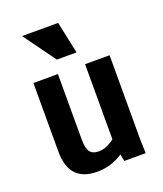

<svg xmlns="http://www.w3.org/2000/svg" viewBox="-122 -720 683 805"><g transform="rotate(-20 219.0 -317.5)"><path d="M294.9 0 289.1 -31.2Q237.3 3.9 173.8 3.9Q48.8 3.9 48.8 -131.8V-437.5H158.2V-143.6Q158.2 -105.5 170.4 -89.8Q182.6 -74.2 208 -74.2Q244.1 -74.2 279.3 -102.5V-437.5H388.7V-63.5L390.6 0ZM174.8 -496.1 71.3 -638.7H232.4L262.7 -496.1Z"/></g></svg>

Font: Sudo
Style: Bold
Weight: 700
Monospace: yes
Designer: Jens Kutilek
Foundry: Jens Kutilek
Version: Version 0.040